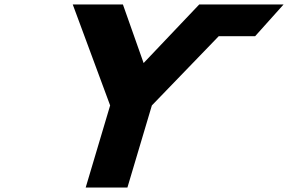

<svg xmlns="http://www.w3.org/2000/svg" viewBox="-20 -845 1298 865"><path d="M307.7 -825 476.2 -370 366 0H554L664.2 -370L965.5 -682H1129.5L1257.7 -825H1103.7H877.7L627 -561L533.7 -825Z"/></svg>

Font: Hussar
Style: BdOblThree
Weight: 700
Foundry: Cannot Into Space Fonts
Version: Version 2.00